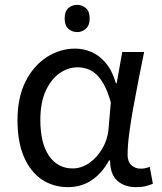

<svg xmlns="http://www.w3.org/2000/svg" viewBox="-20 -757 665 790"><path d="M298 -737Q318 -737 333.5 -723.5Q349 -710 349 -681Q349 -653 333.5 -639Q318 -625 298 -625Q276 -625 261 -639Q246 -653 246 -681Q246 -710 261 -723.5Q276 -737 298 -737ZM260 13Q199 13 152 -18.5Q105 -50 78.5 -111.5Q52 -173 52 -262Q52 -356 85 -421.5Q118 -487 172.5 -522Q227 -557 290 -557Q324 -557 356.5 -543Q389 -529 415.5 -497.5Q442 -466 457 -414H460L483 -543H573Q562 -490 550.5 -431Q539 -372 528.5 -314.5Q518 -257 511.5 -206.5Q505 -156 505 -119Q505 -92 520.5 -77.5Q536 -63 559 -63Q568 -63 578 -65Q588 -67 596 -71L609 -1Q598 4 581 8.5Q564 13 540 13Q492 13 462.5 -13.5Q433 -40 433 -97H429Q367 13 260 13ZM279 -64Q315 -64 347.5 -86.5Q380 -109 402 -147.5Q424 -186 427 -232L436 -335Q424 -379 408.5 -407.5Q393 -436 375 -452Q357 -468 337.5 -474Q318 -480 299 -480Q260 -480 225 -455.5Q190 -431 168 -383Q146 -335 146 -263Q146 -168 181.5 -116Q217 -64 279 -64Z"/></svg>

Font: ukannada05
Style: Book
Weight: 400
Designer: Jelle Bosma - Monotype Design Team
Foundry: Monotype Imaging Inc.
Version: Version 2.003